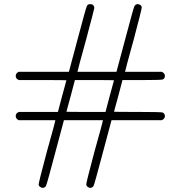

<svg xmlns="http://www.w3.org/2000/svg" viewBox="-20 -714 873 928"><path d="M56 -347Q56 -360 70 -367H313L355 -524Q396 -679 400 -685Q404 -694 416 -694Q434 -694 436 -676Q436 -672 396 -522Q355 -374 355 -369L354 -367H543L585 -524Q626 -679 630 -685Q636 -694 646 -694Q652 -694 658.5 -689.5Q665 -685 665 -678Q665 -668 626 -522Q585 -374 585 -369L584 -367H762Q777 -360 777 -347Q777 -335 767 -330Q761 -327 667 -327H572L552 -251L531 -174Q531 -173 647 -173Q761 -173 767 -170Q777 -164 777 -153Q777 -140 762 -133H519L477 24Q436 179 432 185Q426 194 416 194Q410 194 403.5 189Q397 184 397 177Q397 167 436 21Q477 -125 477 -131L478 -133H289L247 24Q206 179 202 185Q196 194 186 194Q180 194 173.5 189Q167 184 167 177Q167 167 206 21Q247 -125 247 -131L248 -133H70Q56 -140 56 -153Q56 -168 72 -173H260L280 -249L301 -326Q301 -327 186 -327H72Q56 -332 56 -347ZM531 -326Q531 -327 437 -327H342L322 -251L301 -174Q301 -173 395 -173H490L510 -249Z"/></svg>

Font: MathJax_Main
Style: Regular
Weight: 400
Version: Version 1.1